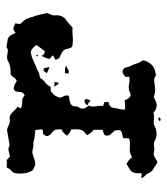

<svg xmlns="http://www.w3.org/2000/svg" viewBox="17 -515 503 577"><g transform="rotate(-90 268.5 -226.5)"><path d="M54 -458Q59 -458 65 -457.5Q71 -457 76 -458Q78 -456 81 -453Q84 -450 87 -448Q95 -450 103.5 -452Q112 -454 120 -449Q131 -451 143 -453Q155 -455 167 -457Q175 -455 182.5 -451Q190 -447 199 -449Q205 -450 210 -447.5Q215 -445 219 -441Q223 -437 227 -432.5Q231 -428 236 -426Q234 -419 231 -415Q241 -411 251.5 -411.5Q262 -412 270 -404Q279 -407 280 -414.5Q281 -422 282 -429Q285 -438 294 -436.5Q303 -435 309 -430Q313 -427 316 -428.5Q319 -430 322 -433.5Q325 -437 327.5 -440.5Q330 -444 333 -446Q343 -446 352.5 -447Q362 -448 372 -453Q380 -458 389 -456.5Q398 -455 407 -454Q410 -455 412.5 -457Q415 -459 420 -458Q427 -456 435 -455.5Q443 -455 448 -449Q452 -445 454 -440.5Q456 -436 458 -431Q461 -433 463.5 -435Q466 -437 471 -438Q475 -437 478.5 -435.5Q482 -434 487 -432Q485 -424 485 -418Q487 -414 490.5 -411Q494 -408 496 -405Q502 -397 504 -388Q506 -379 510 -370Q513 -356 518 -337Q516 -331 513 -325Q510 -319 511 -312Q512 -302 508 -292.5Q504 -283 495 -278Q489 -274 484 -269Q479 -264 474 -260Q461 -261 448.5 -259.5Q436 -258 423 -260Q416 -260 413.5 -265.5Q411 -271 410 -277Q409 -285 402.5 -289.5Q396 -294 389 -297Q384 -298 381.5 -302Q379 -306 377 -311Q381 -313 384.5 -315Q388 -317 391 -319Q389 -321 386 -324Q383 -327 380 -329Q381 -335 383.5 -341.5Q386 -348 389 -353Q392 -345 403 -343Q408 -349 412.5 -355.5Q417 -362 422 -369Q417 -375 411 -380.5Q405 -386 397 -385Q386 -383 377.5 -379Q369 -375 358 -370Q350 -368 344 -364Q338 -360 330 -359Q323 -359 320 -353.5Q317 -348 313 -345Q303 -339 296 -326Q291 -326 286 -325.5Q281 -325 277 -320Q270 -316 265 -303Q263 -299 264 -295.5Q265 -292 267 -288Q269 -284 270 -280Q271 -276 269 -271Q263 -270 256 -269Q249 -268 244 -265Q237 -260 237.5 -252.5Q238 -245 233 -239Q229 -232 231.5 -224.5Q234 -217 240 -212Q235 -202 237.5 -191Q240 -180 238 -169Q240 -167 243.5 -166.5Q247 -166 250 -164Q250 -160 251 -156Q252 -152 247 -151Q235 -149 233 -138Q232 -128 229.5 -119Q227 -110 228 -102Q235 -102 242 -102Q249 -102 255 -104Q258 -96 263.5 -89.5Q269 -83 278 -87Q289 -93 301.5 -90.5Q314 -88 326 -89V-101Q330 -104 334.5 -107.5Q339 -111 345 -109Q353 -107 354.5 -98.5Q356 -90 359 -85Q364 -76 366.5 -66.5Q369 -57 376 -49Q374 -35 364 -24Q354 -13 340 -11Q338 -10 335.5 -10Q333 -10 331 -9Q322 -16 311.5 -14.5Q301 -13 292 -12Q284 -11 277.5 -12.5Q271 -14 266 -16Q258 -12 250.5 -9Q243 -6 234 -8Q229 -9 225.5 -11.5Q222 -14 218 -17Q213 -15 208 -15Q203 -15 197.5 -15.5Q192 -16 187 -16Q182 -16 177 -13Q168 -8 156 -7.5Q144 -7 134 -13Q129 -16 125 -15.5Q121 -15 116 -15Q108 -13 100 -15.5Q92 -18 85 -13Q80 -11 74.5 -7Q69 -3 64 -8Q56 -13 48 -18Q40 -23 37 -31Q34 -38 29 -42Q24 -46 22 -54Q30 -52 36 -52Q36 -59 36.5 -67Q37 -75 41 -82Q46 -87 52.5 -90.5Q59 -94 64 -98Q78 -91 84 -81Q96 -88 106 -88Q115 -88 123.5 -87.5Q132 -87 141 -90Q141 -95 141.5 -99Q142 -103 142 -108Q149 -110 155 -111Q161 -112 166 -117Q166 -122 165.5 -128Q165 -134 160 -138Q157 -142 153 -146Q149 -150 150 -155Q148 -163 154.5 -165.5Q161 -168 167 -170V-196Q158 -203 151 -216Q155 -221 160 -224.5Q165 -228 167 -236Q169 -243 168.5 -249.5Q168 -256 168 -264Q157 -268 149 -277Q153 -282 157 -286Q161 -290 168 -293Q169 -301 167.5 -309Q166 -317 158 -322Q153 -326 149.5 -331.5Q146 -337 151 -344Q153 -349 158 -349Q163 -349 168 -350Q168 -356 167.5 -361.5Q167 -367 166 -372Q146 -373 127 -378Q120 -377 113.5 -378.5Q107 -380 100 -381Q94 -380 88 -378Q82 -376 76 -374Q70 -372 64.5 -372Q59 -372 53 -376Q45 -378 42 -385.5Q39 -393 37 -399Q36 -407 35.5 -413Q35 -419 36 -427Q36 -437 43 -443Q50 -449 54 -458ZM388 -369Q393 -370 392 -365Q387 -362 388 -369ZM344 -347Q346 -347 348 -346.5Q350 -346 352 -346Q353 -342 354 -337.5Q355 -333 355 -329Q350 -331 346 -333Q342 -335 337 -337Q340 -341 344 -347ZM297 -315Q300 -315 304 -314.5Q308 -314 311 -314Q310 -311 309.5 -307.5Q309 -304 308 -301Q301 -305 297 -315ZM337 -283Q343 -283 348.5 -282.5Q354 -282 360 -280Q354 -277 348.5 -273.5Q343 -270 336 -272Q336 -275 336.5 -278Q337 -281 337 -283ZM240 -216Q244 -221 250 -223.5Q256 -226 260 -219Q259 -216 257.5 -212.5Q256 -209 255 -206Q252 -208 248.5 -211Q245 -214 240 -216ZM197 -1Q199 -3 202.5 -1.5Q206 0 203 2Q200 6 195 4Q190 2 197 -1Z"/></g></svg>

Font: ErikasBuero
Style: Regular
Weight: 400
Designer: Peter Wiegel
Foundry: Peter Wiegel
Version: Version 1.006